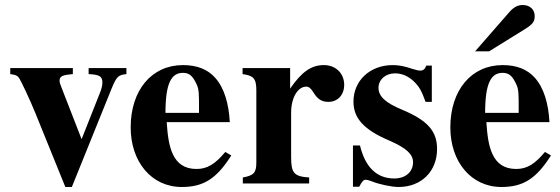

<svg xmlns="http://www.w3.org/2000/svg" viewBox="-20 -733 2238 767"><path d="M485 -461H334V-437C377 -435 389 -428 389 -404C389 -392 386 -378 378 -359L306 -177L227 -380C219 -400 218 -404 218 -411C218 -426 228 -432 253 -435L271 -437V-461H21V-437C43 -434 49 -431 55 -423C64 -411 101 -331 121 -282L241 14H267L427 -382C446 -428 454 -434 485 -437Z M775 -282H641C641 -402 665 -442 711 -442C740 -442 752 -425 766 -395C775 -376 775 -355 775 -303ZM880 -126C839 -77 808 -58 765 -58C667 -58 652 -150 646 -245H898C894 -319 876 -382 839 -423C810 -455 769 -473 711 -473C586 -473 502 -373 502 -224C502 -87 585 14 706 14C791 14 844 -17 904 -112Z M1139 -461H949V-437C992 -431 1004 -420 1004 -373V-84C1004 -43 994 -32 950 -24V0H1215V-24C1154 -28 1143 -42 1143 -106V-283C1143 -342 1169 -387 1204 -387C1212 -387 1221 -382 1232 -364C1249 -336 1266 -326 1292 -326C1329 -326 1355 -354 1355 -394C1355 -440 1321 -473 1274 -473C1224 -473 1186 -447 1139 -379Z M1705 -326V-471H1683C1677 -456 1671 -451 1658 -451C1652 -451 1643 -453 1627 -458C1595 -469 1572 -473 1549 -473C1458 -473 1392 -411 1392 -327C1392 -261 1433 -215 1534 -172C1603 -142 1630 -117 1630 -85C1630 -46 1600 -20 1555 -20C1485 -20 1439 -65 1418 -152H1390V13H1415C1426 -8 1432 -15 1441 -15C1446 -15 1454 -13 1464 -9C1493 3 1544 14 1572 14C1663 14 1726 -48 1726 -138C1726 -209 1688 -252 1588 -294C1520 -322 1492 -348 1492 -382C1492 -415 1520 -440 1558 -440C1585 -440 1611 -429 1633 -408C1654 -388 1665 -369 1680 -326Z M2052 -282H1918C1918 -402 1942 -442 1988 -442C2017 -442 2029 -425 2043 -395C2052 -376 2052 -355 2052 -303ZM2157 -126C2116 -77 2085 -58 2042 -58C1944 -58 1929 -150 1923 -245H2175C2171 -319 2153 -382 2116 -423C2087 -455 2046 -473 1988 -473C1863 -473 1779 -373 1779 -224C1779 -87 1862 14 1983 14C2068 14 2121 -17 2181 -112ZM1878 -528H1934L2076 -616C2108 -636 2116 -646 2116 -669C2116 -695 2097 -713 2068 -713C2048 -713 2032 -704 2015 -685Z"/></svg>

Font: XITS Math
Style: Bold
Weight: 700
Designer: MicroPress Inc., with final additions and corrections provided by Coen Hoffman, Elsevier (retired)
Version: Version 1.302